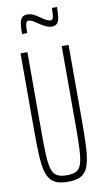

<svg xmlns="http://www.w3.org/2000/svg" viewBox="-99 -938 545 992"><g transform="rotate(-10 174.0 -441.5)"><path d="M175 8Q140 8 117 -0.5Q94 -9 80 -28.5Q66 -48 59 -81.5Q52 -115 50 -165.5Q48 -216 48 -286V-688H84V-256Q84 -187 86.5 -142Q89 -97 97.5 -71.5Q106 -46 124.5 -36Q143 -26 175 -26Q207 -26 225 -36Q243 -46 251 -71.5Q259 -97 261.5 -142Q264 -187 264 -256V-688H300V-286Q300 -216 298 -165.5Q296 -115 289 -81.5Q282 -48 268.5 -28.5Q255 -9 232.5 -0.5Q210 8 175 8ZM73 -785Q73 -820 76.5 -841Q80 -862 90 -871Q100 -880 117 -880Q134 -880 150 -872Q166 -864 181 -853Q194 -843 207.5 -836Q221 -829 231 -829Q242 -829 245 -843Q248 -857 248 -891H275Q275 -856 271.5 -835Q268 -814 258.5 -805Q249 -796 231 -796Q218 -796 203 -802.5Q188 -809 173 -819Q160 -828 145 -837.5Q130 -847 117 -847Q107 -847 103.5 -833Q100 -819 100 -785Z"/></g></svg>

Font: Saira UltraCondensed Thin
Style: Regular
Weight: 250
Width: 1
Designer: Hector Gatti with collaboration of the Omnibus-Type team
Foundry: Omnibus-Type
Version: Version 1.101